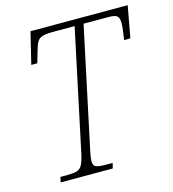

<svg xmlns="http://www.w3.org/2000/svg" viewBox="-107 -802 802 891"><g transform="rotate(-15 294.0 -357.0)"><path d="M75 0 80 -25H109Q141 -25 158 -29.5Q175 -34 184.5 -51Q194 -68 202 -105L325 -684H222Q187 -684 169.5 -678.5Q152 -673 143.5 -656.5Q135 -640 126 -607L113 -562H84L121 -714H588L560 -562H530Q534 -586 536.5 -607.5Q539 -629 539 -642Q539 -666 529 -675Q519 -684 487 -684H368L245 -106Q238 -72 238 -59Q238 -37 251 -31Q264 -25 302 -25H331L325 0Z"/></g></svg>

Font: Noto Serif SemiCondensed ExtraLight
Style: Italic
Weight: 200
Width: 4
Italic angle: -12°
Designer: Monotype Design Team
Foundry: Monotype Imaging Inc.
Version: Version 2.013